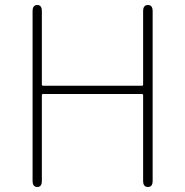

<svg xmlns="http://www.w3.org/2000/svg" viewBox="-20 -746 738 766"><path d="M129 0Q110 0 110 -24V-702Q110 -726 129 -726Q147 -726 147 -702V-409Q147 -404 152 -404H546Q551 -404 551 -409V-702Q551 -726 570 -726Q589 -726 589 -702V-24Q589 0 570 0Q551 0 551 -24V-366Q551 -371 546 -371H152Q147 -371 147 -366V-24Q147 0 129 0Z"/></svg>

Font: Resource Han Rounded JP ExtraLight
Style: Regular
Weight: 250
Designer: Cyano Hao (round all glyphs); Ryoko NISHIZUKA 西塚涼子 (kana, bopomofo & ideographs); Paul D. Hunt (Latin, Greek & Cyrillic)
Foundry: Cyano Hao
Version: 0.990